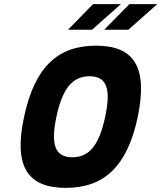

<svg xmlns="http://www.w3.org/2000/svg" viewBox="-20 -900 781 929"><path d="M298 9C114 9 45 -94 96 -332C147 -576 260 -679 444 -679C629 -679 697 -576 646 -332C595 -94 483 9 298 9ZM253 -335C224 -199 247 -139 330 -139C413 -139 460 -199 489 -335C518 -471 496 -531 413 -531C330 -531 282 -471 253 -335ZM309 -756H425L565 -880H430ZM484 -756H601L741 -880H606Z"/></svg>

Font: LT Wave Mono Black
Style: Italic
Weight: 900
Designer: Daniel Lyons
Version: Version 2.5 (Glyphs App)